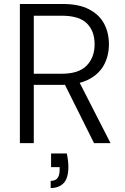

<svg xmlns="http://www.w3.org/2000/svg" viewBox="-20 -720 631 966"><path d="M80 0V-700H296Q377 -700 428.5 -673Q480 -646 504 -600.5Q528 -555 528 -497Q528 -440 503.5 -394Q479 -348 426.5 -320.5Q374 -293 292 -293H150V0ZM453 0 296 -315H375L536 0ZM150 -349H291Q376 -349 416 -390Q456 -431 456 -497Q456 -564 417 -602.5Q378 -641 290 -641H150ZM235 226V190Q259 190 269.5 176Q280 162 280 135V121H237V52H316Q320 70 322 87.5Q324 105 324 119Q324 177 300 201.5Q276 226 235 226Z"/></svg>

Font: DM Sans 12pt Light
Style: Regular
Weight: 300
Version: Version 4.004;gftools[0.9.30]